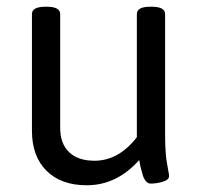

<svg xmlns="http://www.w3.org/2000/svg" viewBox="-20 -545 597 571"><path d="M483 -22Q483 -10 464 -4.5Q445 1 429 1Q424 1 420 -1Q416 -3 412.5 -8Q409 -13 407 -17.5Q405 -22 403 -30Q401 -38 399.5 -42.5Q398 -47 396.5 -56.5Q395 -66 394 -69Q327 6 238 6Q162 6 118.5 -37Q75 -80 75 -156V-503Q75 -525 115 -525H119Q159 -525 159 -503V-164Q159 -118 185.5 -92.5Q212 -67 261 -67Q333 -67 387 -137V-503Q387 -525 427 -525H431Q471 -525 471 -503V-148Q471 -125 472 -104Q473 -83 475 -69.5Q477 -56 479 -45.5Q481 -35 482 -29Q483 -23 483 -22Z"/></svg>

Font: mmAsap
Style: Regular
Weight: 400
Designer: Pablo Cosgaya
Foundry: Omnibus-Type
Version: Version 1.001